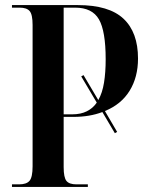

<svg xmlns="http://www.w3.org/2000/svg" viewBox="-20 -734 584 754"><path d="M27 0V-10H55Q84 -10 96 -24Q108 -38 108 -81V-636Q108 -677 96.5 -690.5Q85 -704 57 -704H27V-714H286Q408 -714 465 -660.5Q522 -607 522 -504Q522 -431 489 -377.5Q456 -324 392 -298L440 -216L431 -211L382 -294Q332 -275 269 -275H230V-78Q230 -37 241 -23.5Q252 -10 280 -10H325V0ZM264 -285Q297 -285 321 -297Q345 -309 360 -331L299 -434L308 -439L366 -341Q382 -369 388.5 -409.5Q395 -450 395 -501Q395 -612 368.5 -658Q342 -704 275 -704H230V-285Z"/></svg>

Font: Noto Serif Display Condensed SemiBold
Style: Regular
Weight: 600
Width: 3
Designer: Monotype Design Team
Foundry: Monotype Imaging Inc.
Version: Version 2.009